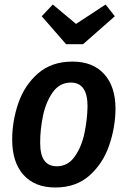

<svg xmlns="http://www.w3.org/2000/svg" viewBox="-20 -816 565 851"><path d="M34 -197Q34 -280 61.5 -359.5Q89 -439 149 -491Q209 -543 301 -543Q392 -543 442 -487.5Q492 -432 492 -333Q491 -250 463.5 -170.5Q436 -91 376.5 -38Q317 15 225 15Q134 15 84 -41Q34 -97 34 -197ZM368 -345Q368 -450 294 -450Q244 -450 213.5 -406.5Q183 -363 170.5 -302.5Q158 -242 158 -184Q158 -130 176.5 -104.5Q195 -79 232 -79Q281 -79 311.5 -122.5Q342 -166 354.5 -226.5Q367 -287 368 -345ZM489 -744 348 -620H273L165 -744L214 -796L317 -710L448 -796Z"/></svg>

Font: Fira Sans Condensed Medium
Style: Italic
Weight: 500
Width: 3
Italic angle: -8°
Designer: bBox Type GmbH & Carrois Corporate GbR & Edenspiekermann AG
Foundry: bBox Type GmbH & Carrois Corporate GbR & Edenspiekermann AG
Version: Version 4.301